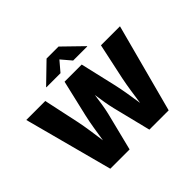

<svg xmlns="http://www.w3.org/2000/svg" viewBox="-208 -1221 1488 1488"><g transform="rotate(-45 536.0 -476.5)"><path d="M216.3 0H427.7L505.9 -313C519 -367.7 527.3 -427.7 535.6 -488.3C544.4 -426.8 553.7 -366.7 566.9 -313L644.5 0H856L1049.8 -727.5H841.3L777.3 -428.7C763.2 -360.4 751.5 -276.4 740.2 -197.3C728 -276.4 715.3 -360.4 699.7 -428.7L630.4 -727.5H442.4L372.6 -428.7C356.4 -359.9 344.2 -275.4 331.5 -195.8C320.3 -275.4 309.1 -359.9 294.9 -428.7L231 -727.5H22.9ZM466.8 -796.4 536.1 -877.9 605.5 -796.4H760.3V-799.3L602.1 -953.1H470.7L312 -799.3V-796.4Z"/></g></svg>

Font: Raveo ExtraBold
Style: Regular
Weight: 800
Designer: Jakub Foglar, Rasmus Andersson (Inter)
Foundry: Jakubfoglar.com
Version: Version 1.100;Glyphs 3.2.3 (3260)